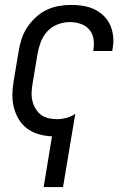

<svg xmlns="http://www.w3.org/2000/svg" viewBox="-20 -548 540 783"><path d="M158 215 192 8Q165 7 138.5 -0.5Q112 -8 91 -23.5Q70 -39 56.5 -61.5Q43 -84 36.5 -110Q30 -136 30.5 -163.5Q31 -191 36 -219L56 -339Q60 -364 68 -389Q76 -414 91 -436.5Q106 -459 126 -477.5Q146 -496 170 -507.5Q194 -519 219.5 -523.5Q245 -528 270 -528Q295 -528 319.5 -524Q344 -520 365 -510Q386 -500 403 -483.5Q420 -467 429.5 -445.5Q439 -424 441.5 -399Q444 -374 439 -349L438 -340H360L361 -346Q365 -369 361 -391Q357 -413 343 -428.5Q329 -444 308 -451Q287 -458 264 -458Q240 -458 215 -448.5Q190 -439 172.5 -419.5Q155 -400 146 -376Q137 -352 133 -328L113 -208Q110 -190 109 -172Q108 -154 112 -137Q116 -120 125 -105Q134 -90 147 -80Q160 -70 177.5 -66Q195 -62 213 -62Q231 -62 250.5 -67Q270 -72 287 -84L237 215Z"/></svg>

Font: Iosevka Fixed
Style: Italic
Weight: 400
Italic angle: -9°
Monospace: yes
Designer: Belleve Invis
Foundry: Belleve Invis
Version: Version 33.2.4